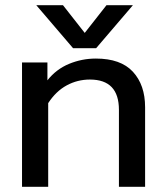

<svg xmlns="http://www.w3.org/2000/svg" viewBox="-20 -721 640 741"><path d="M120 -701H223L307 -594L391 -701H493L351 -535H262ZM65 -480H163V-411Q197 -454 246.5 -474.5Q296 -495 350 -495Q446 -495 493 -444Q540 -393 540 -307V0H439V-297Q439 -414 327 -414Q279 -414 237.5 -391.5Q196 -369 166 -323V0H65Z"/></svg>

Font: Prompt
Style: Regular
Weight: 400
Designer: Katatrad Team
Foundry: CadsonDemak
Version: Version 1.001